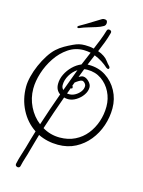

<svg xmlns="http://www.w3.org/2000/svg" viewBox="-157 -971 959 1287"><g transform="rotate(15 322.5 -327.5)"><path d="M98 227Q91 227 85 221.5Q79 216 81 207Q89 170 97.5 145Q106 120 116 85Q124 55 133 24.5Q142 -6 151 -36Q86 -79 49 -151Q12 -223 12 -309Q12 -341 22 -381.5Q32 -422 50 -463Q68 -504 90.5 -539Q113 -574 137 -596Q160 -617 187 -632.5Q214 -648 242 -661Q263 -671 281 -675.5Q299 -680 323 -680Q338 -680 353.5 -678.5Q369 -677 384 -673Q399 -708 412.5 -742.5Q426 -777 436 -811Q439 -823 451 -823Q459 -823 464.5 -817.5Q470 -812 467 -802Q458 -768 445 -733.5Q432 -699 417 -664Q441 -656 460 -643Q477 -632 489 -615.5Q501 -599 515 -585Q519 -581 519 -575Q519 -566 511 -566Q506 -566 501 -570H500Q458 -609 402 -631L372 -559H381Q448 -559 499 -526Q550 -493 579.5 -438Q609 -383 609 -318Q609 -256 589 -197Q569 -138 531 -91Q493 -44 439.5 -16Q386 12 318 12Q244 12 180 -19Q172 9 164 37Q156 65 148 94Q139 129 130.5 154Q122 179 114 214Q111 227 98 227ZM168 -90Q187 -148 206 -204.5Q225 -261 246 -318Q214 -340 214 -383Q214 -417 230 -450Q246 -483 273 -509.5Q300 -536 332 -549L371 -641Q359 -643 347 -644.5Q335 -646 323 -646Q264 -646 216 -613.5Q168 -581 133.5 -529.5Q99 -478 80.5 -419.5Q62 -361 62 -309Q62 -244 90.5 -186Q119 -128 168 -90ZM317 -38Q376 -38 422.5 -61Q469 -84 501 -124Q533 -164 550 -214.5Q567 -265 567 -319Q567 -373 543.5 -420Q520 -467 478 -496Q436 -525 380 -525Q374 -525 368.5 -524.5Q363 -524 358 -523L354 -513L335 -463Q343 -468 350.5 -471Q358 -474 364 -474Q384 -474 404 -454.5Q424 -435 424 -414Q424 -387 406 -361Q388 -335 360.5 -318Q333 -301 306 -301Q289 -301 277 -305Q256 -247 236 -188.5Q216 -130 197 -71Q223 -55 253.5 -46.5Q284 -38 317 -38ZM259 -352 316 -505Q285 -485 265.5 -451.5Q246 -418 246 -383Q246 -365 259 -352ZM306 -335Q326 -335 346 -346.5Q366 -358 379.5 -376Q393 -394 393 -414Q393 -425 383.5 -435Q374 -445 364 -445Q357 -445 343.5 -437Q330 -429 319 -420L310 -396Q312 -393 313.5 -390.5Q315 -388 315 -384Q315 -376 308 -376Q305 -376 304 -377L289 -336Q294 -335 298 -335Q302 -335 306 -335ZM248 -779Q240 -779 240 -785Q240 -790 247 -794Q266 -804 292 -820Q318 -836 344 -852Q370 -868 388 -879Q392 -881 395.5 -881.5Q399 -882 402 -882Q410 -882 412 -881Q424 -878 424 -861Q424 -854 421 -847.5Q418 -841 411 -837Q393 -826 364.5 -817Q336 -808 307 -799.5Q278 -791 258 -782Q252 -779 248 -779Z"/></g></svg>

Font: Ruge Boogie
Style: Regular
Weight: 400
Designer: Robert E. Leuschke
Foundry: Robert E. Leuschke
Version: Version 1.010; ttfautohint (v1.8.3)